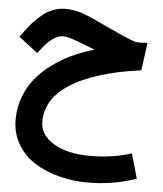

<svg xmlns="http://www.w3.org/2000/svg" viewBox="-54 -518 740 872"><g transform="rotate(5 315.5 -81.5)"><path d="M356.4 -296.9Q345.7 -300.8 334 -305.7Q290 -322.8 272.5 -329.3Q254.9 -335.9 237.8 -340.6Q220.7 -345.2 209 -345.2Q164.6 -345.2 110.8 -274.4L98.6 -258.8L83.5 -270.5L27.3 -314L12.2 -325.7L22.9 -340.8Q44.4 -370.6 63.5 -392.1Q82.5 -413.6 106 -432.4Q129.4 -451.2 156 -460.7Q182.6 -470.2 212.4 -470.2Q227.1 -470.2 243.9 -467.3Q260.7 -464.4 271.2 -461.9Q281.7 -459.5 303.2 -450.9Q324.7 -442.4 330.3 -439.9Q335.9 -437.5 362.5 -425Q389.2 -412.6 392.1 -411.1Q399.4 -407.7 428 -394.5Q456.5 -381.3 468.5 -376Q480.5 -370.6 500.7 -362.1Q521 -353.5 533.4 -350.1Q545.9 -346.7 553.7 -346.7Q562 -346.7 570.3 -347.2L593.8 -348.6L590.8 -325.2L578.6 -236.8L576.7 -222.2L562 -219.7Q516.1 -213.4 474.6 -204.6Q433.1 -195.8 391.1 -182.9Q349.1 -169.9 313.7 -154.1Q278.3 -138.2 247.3 -117.2Q216.3 -96.2 194.8 -71.8Q173.3 -47.4 161.1 -16.6Q148.9 14.2 148.9 48.8Q148.9 109.9 211.7 147.7Q274.4 185.5 379.4 185.5Q470.2 185.5 548.3 163.1L566.9 157.7L572.3 176.3L593.8 252L599.1 270.5L581.1 276.4Q481.4 307.1 380.4 307.1Q309.1 307.1 246.1 290.5Q183.1 273.9 134 242.7Q85 211.4 56.2 161.6Q27.3 111.8 27.3 50.3Q27.3 -2.9 44.7 -50.5Q62 -98.1 92 -135.7Q122.1 -173.3 164.3 -204.8Q206.5 -236.3 254.4 -258.8Q302.2 -281.2 356.4 -296.9Z"/></g></svg>

Font: Samim FD
Style: Bold-FD
Weight: 700
Foundry: DejaVu fonts team - Redesigned by Saber Rastikerdar
Version: Version 4.0.1